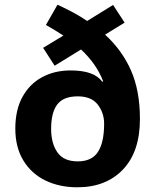

<svg xmlns="http://www.w3.org/2000/svg" viewBox="-20 -785 659 815"><path d="M224 -765Q259 -749 290.5 -732Q322 -715 350 -696L460 -764L509 -689L426 -638Q499 -571 536.5 -485Q574 -399 574 -280Q574 -141 502 -65.5Q430 10 308 10Q232 10 172.5 -19Q113 -48 79 -104Q45 -160 45 -239Q45 -318 75 -373Q105 -428 158 -457Q211 -486 280 -486Q380 -486 414 -438L418 -440Q402 -480 379 -512.5Q356 -545 324 -575L212 -506L163 -582L249 -634Q232 -645 213.5 -656.5Q195 -668 175 -679ZM310 -376Q249 -376 223 -341.5Q197 -307 197 -238Q197 -177 223.5 -138.5Q250 -100 310 -100Q370 -100 396 -140.5Q422 -181 422 -260Q422 -306 395 -341Q368 -376 310 -376Z"/></svg>

Font: Noto Sans Kayah Li
Style: Bold
Weight: 700
Designer: Monotype Design Team, Sérgio Martins
Foundry: Monotype Imaging Inc.
Version: Version 2.002; ttfautohint (v1.8.4.7-5d5b)